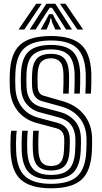

<svg xmlns="http://www.w3.org/2000/svg" viewBox="-20 -1004 548 1034"><path d="M254.8 -86Q205.8 -86 182.4 -110.9Q159 -135.8 156.8 -195.5Q155.8 -221.5 156.5 -251.4Q157.2 -281.2 159.2 -300H189Q187.2 -282 186.5 -253.8Q185.8 -225.5 186.8 -196.2Q188.5 -149.2 204.8 -129.6Q221 -110 254.8 -110Q290.5 -110 306.8 -130.2Q323 -150.5 324.8 -196.8Q326 -222.5 326.1 -234.2Q326.2 -246 325.8 -258.2Q323.8 -302.5 283.5 -313.2L179.8 -341Q111.2 -359.2 73.1 -409.5Q35 -459.8 32.8 -535Q32 -559.2 32 -575.5Q32 -591.8 32.8 -610Q37.2 -717 88.9 -763.5Q140.5 -810 254.8 -810Q364 -810 415.6 -764.6Q467.2 -719.2 471.8 -610Q472.5 -591 471.9 -557Q471.2 -523 469.8 -500H439.8Q441.2 -523.2 441.9 -556.1Q442.5 -589 441.8 -608.8Q437.8 -703.5 394.5 -744.8Q351.2 -786 254.8 -786Q158 -786 112.4 -745.8Q66.8 -705.5 62.8 -609Q61.8 -586.2 62 -571.1Q62.2 -556 62.8 -536Q64.8 -471.2 96.8 -428.5Q128.8 -385.8 186.5 -370.2L289.8 -342.5Q353 -325.5 355.8 -259.2Q356.2 -244.5 356 -231.8Q355.8 -219 354.8 -196Q352.2 -137.2 329.2 -111.6Q306.2 -86 254.8 -86ZM254.8 -38Q175.8 -38 138 -73.1Q100.2 -108.2 96.8 -193.2Q96.2 -209.8 96.4 -231.2Q96.5 -252.8 97.4 -271.9Q98.2 -291 100 -300H129.8Q127.2 -283.2 126.5 -252.1Q125.8 -221 126.8 -194.2Q129.5 -122.8 159.6 -92.4Q189.8 -62 254.8 -62Q323.5 -62 352.8 -93.8Q382 -125.5 384.8 -194.8Q385.5 -213.8 386 -228.2Q386.5 -242.8 385.8 -260.2Q382.2 -349 296 -372L193 -399.5Q151.5 -410.5 123.1 -443.9Q94.8 -477.2 92.8 -537Q92 -560.2 92 -574.4Q92 -588.5 92.8 -608.2Q96.2 -692 134.8 -727Q173.2 -762 254.8 -762Q336.2 -762 372.4 -725.9Q408.5 -689.8 411.8 -607.8Q412.5 -588.8 411.9 -556.6Q411.2 -524.5 409.8 -500H380Q381.2 -526 381.9 -557.2Q382.5 -588.5 381.8 -606.8Q379 -678.2 348.8 -708.1Q318.5 -738 254.8 -738Q191.5 -738 158.6 -709.5Q125.8 -681 122.8 -607.8Q121.8 -585.8 122 -571.6Q122.2 -557.5 122.8 -537.8Q125.5 -448.5 199.8 -428.8L302.2 -401.2Q351.2 -388.2 382.4 -353.5Q413.5 -318.8 415.8 -261.5Q416.2 -246 416.1 -232Q416 -218 414.8 -193.5Q411.5 -111 374.6 -74.5Q337.8 -38 254.8 -38ZM254.8 10Q145.8 10 93.4 -35.4Q41 -80.8 36.8 -191Q36.2 -203.8 36.2 -226Q36.2 -248.2 37.2 -269.5Q38.2 -290.8 40.8 -300H70.5Q68.8 -293 67.6 -274.6Q66.5 -256.2 66.2 -234Q66 -211.8 66.8 -192.2Q70.5 -94.2 115.8 -54.1Q161 -14 254.8 -14Q352.8 -14 396.8 -55.4Q440.8 -96.8 444.8 -192.2Q445.5 -211.5 446 -227Q446.5 -242.5 445.8 -262.8Q443.2 -327 407.6 -370.1Q372 -413.2 308.5 -430.8L206.5 -459Q154.8 -473.5 152.8 -538.8Q152 -559.5 152 -573.4Q152 -587.2 152.8 -607Q155 -663.5 178.9 -688.8Q202.8 -714 254.8 -714Q303.5 -714 326.4 -689.2Q349.2 -664.5 351.8 -606.2Q352.5 -587.2 351.9 -556.5Q351.2 -525.8 350 -500H320Q321.2 -527.2 321.9 -556.1Q322.5 -585 321.8 -605.5Q320 -654.5 302.6 -672.2Q285.2 -690 254.8 -690Q221 -690 202.8 -671.6Q184.5 -653.2 182.5 -603.5Q182 -589 182.1 -573.1Q182.2 -557.2 182.8 -539.8Q184 -497.8 213.2 -489.2L314.8 -460Q389.5 -438.8 431.2 -387.9Q473 -337 475.8 -264Q476.5 -246.8 476 -227.5Q475.5 -208.2 474.8 -191Q470.2 -83.5 419.4 -36.8Q368.5 10 254.8 10ZM79.8 -845 174.8 -984H204.8L110.8 -845ZM139.8 -845 229.8 -984H277.8L367.8 -845H335.8L284 -926L259.8 -962.5H247.8L223.5 -925.8L171.8 -845ZM396.8 -845 302.8 -984H332.8L427.8 -845ZM198.8 -845 230.2 -900.8 243.8 -927.5H263.8L277.5 -900.8L309.8 -845H277.8L260.2 -884.5L255.8 -905.2H251.8L247.5 -884.5L230.8 -845Z"/></svg>

Font: Big Shoulders Inline Text Black
Style: Regular
Weight: 900
Designer: Patric King
Foundry: XO Type Co
Version: Version 1.000